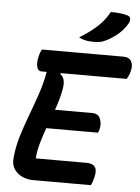

<svg xmlns="http://www.w3.org/2000/svg" viewBox="-61 -979 751 1027"><g transform="rotate(5 314.5 -466.0)"><path d="M155 0Q127 0 99.5 -11.5Q72 -23 54.5 -48.5Q37 -74 42 -114Q48 -173 65.5 -230Q83 -287 105 -345Q127 -403 147 -462Q167 -521 178 -583H151Q130 -583 125 -607.5Q120 -632 128 -662Q131 -675 134.5 -684Q138 -693 142 -700H579Q611 -700 622.5 -679Q634 -658 626 -627Q623 -614 618 -603Q613 -592 608 -583H254L251 -578Q283 -557 271 -497Q266 -469 258 -441Q250 -413 240 -385H440Q472 -385 483 -359Q494 -333 487 -304Q486 -297 483.5 -292Q481 -287 479 -283H202Q187 -241 175 -199.5Q163 -158 160 -117H434Q465 -117 478 -100Q491 -83 482 -46Q479 -33 475 -21Q471 -9 466 0ZM492 -932Q519 -932 543 -929.5Q567 -927 584 -921Q596 -917 598 -905Q600 -893 592 -879Q572 -846 545.5 -822.5Q519 -799 484 -781Q466 -771 450 -768Q434 -765 411 -765Q386 -765 367.5 -769.5Q349 -774 335 -782Q390 -816 428 -850.5Q466 -885 492 -932Z"/></g></svg>

Font: Recursive Mn Csl St SmB
Style: Italic
Weight: 600
Italic angle: -15°
Monospace: yes
Version: Version 1.079;hotconv 1.0.112;makeotfexe 2.5.65598; ttfautoh